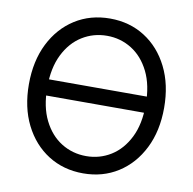

<svg xmlns="http://www.w3.org/2000/svg" viewBox="-82 -821 921 915"><g transform="rotate(10 378.0 -363.5)"><path d="M622.1 -402.3V-324.2H122.1V-402.3ZM378.4 10.7Q283.2 10.7 209.2 -36.1Q135.3 -83 93 -167.2Q50.8 -251.5 50.8 -363.3Q50.8 -475.6 93 -560.1Q135.3 -644.5 209.2 -691.4Q283.2 -738.3 378.4 -738.3Q473.1 -738.3 546.9 -691.4Q620.6 -644.5 662.8 -560.1Q705.1 -475.6 705.1 -363.3Q705.1 -251.5 662.8 -167.2Q620.6 -83 546.9 -36.1Q473.1 10.7 378.4 10.7ZM378.4 -72.8Q443.8 -72.8 497.8 -106.4Q551.8 -140.1 584 -204.8Q616.2 -269.5 616.2 -363.3Q616.2 -457.5 584 -522.5Q551.8 -587.4 497.8 -621.1Q443.8 -654.8 378.4 -654.8Q312.5 -654.8 258.3 -621.1Q204.1 -587.4 171.9 -522.5Q139.6 -457.5 139.6 -363.3Q139.6 -269.5 171.9 -204.8Q204.1 -140.1 258.3 -106.4Q312.5 -72.8 378.4 -72.8Z"/></g></svg>

Font: Inter 24pt
Style: Regular
Weight: 400
Designer: Rasmus Andersson
Foundry: rsms
Version: Version 4.001;git-66647c0bb